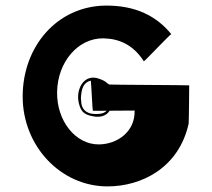

<svg xmlns="http://www.w3.org/2000/svg" viewBox="-20 -771 756 686"><path d="M369 -394C365 -367 343 -362 314 -364C287 -366 270 -382 270 -411C270 -414 269 -417 269 -420C271 -453 277 -476 304 -483C306 -484 310 -375 312 -375C314 -375 459 -376 461 -376C463 -300 399 -256 334 -255C250 -254 182 -339 184 -443C186 -550 259 -635 349 -634C406 -633 456 -611 494 -552C496 -551 590 -651 592 -649C540 -713 465 -752 357 -751C184 -749 61 -605 61 -426C61 -249 197 -105 364 -105C487 -105 619 -172 654 -329C655 -330 656 -465 656 -466C656 -467 371 -468 370 -469C369 -471 366 -471 364 -473C356 -481 347 -485 336 -489C280 -511 249 -451 262 -401C270 -368 285 -359 322 -354C353 -351 375 -368 378 -394C378 -410 369 -417 353 -417H348H344C340 -417 333 -419 330 -417C320 -411 339 -408 344 -408H348H353H358C365 -408 369 -401 369 -394Z"/></svg>

Font: Hussar Wojna
Style: 3
Weight: 400
Designer: Robert Jablonski
Foundry: Cannot Into Space Fonts
Version: Version 1.01